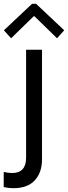

<svg xmlns="http://www.w3.org/2000/svg" viewBox="-43 -780 359 1013"><path d="M-23.4 207V127Q-1.5 132.8 21.5 132.8Q57.6 132.8 76.2 112.5Q94.7 92.3 94.7 52.7V-517.6H178.7V60.5Q178.7 129.4 140.9 171.1Q103 212.9 27.3 212.9Q1.5 212.9 -23.4 207ZM-22.5 -620.1 126 -759.8H147.5L295.9 -620.1L257.8 -578.1L138.7 -694.3H134.8L15.6 -578.1Z"/></svg>

Font: Reddit Sans Vanilla
Style: Regular
Weight: 400
Designer: Stephen Hutchings
Foundry: Reddit
Version: Version 1.013